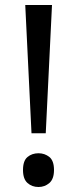

<svg xmlns="http://www.w3.org/2000/svg" viewBox="-20 -734 309 768"><path d="M163 -201H106L81 -714H188ZM72 -54Q72 -91 90 -106Q108 -121 134 -121Q159 -121 177.5 -106Q196 -91 196 -54Q196 -18 177.5 -2Q159 14 134 14Q108 14 90 -2Q72 -18 72 -54Z"/></svg>

Font: Noto Sans Ugaritic
Style: Regular
Weight: 400
Designer: Monotype Design Team
Foundry: Monotype Imaging Inc.
Version: Version 2.001; ttfautohint (v1.8.4.7-5d5b)